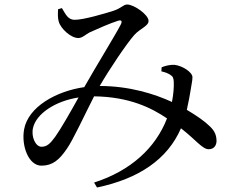

<svg xmlns="http://www.w3.org/2000/svg" viewBox="-20 -769 1040 853"><path d="M225 -161C203 -131 189 -117 164 -117C138 -117 117 -162 127 -202C142 -264 225 -320 329 -336C294 -273 249 -194 225 -161ZM697 -452C714 -448 725 -444 736 -437C749 -429 751 -422 752 -405C753 -384 751 -352 744 -316C666 -352 554 -387 423 -387C465 -460 543 -576 577 -614C602 -642 640 -653 640 -676C640 -704 575 -749 545 -749C528 -749 520 -733 484 -721C446 -709 352 -681 312 -681C282 -681 272 -705 255 -733L238 -728C237 -711 236 -688 241 -673C249 -643 294 -600 328 -600C346 -600 362 -617 378 -625C413 -641 470 -666 505 -677C519 -681 525 -676 516 -659C494 -616 403 -468 355 -383V-382C229 -364 105 -294 87 -194C74 -121 107 -33 164 -33C213 -33 243 -58 277 -108C304 -146 355 -257 398 -341C556 -339 654 -289 722 -243C671 -111 560 -10 398 42L411 64C597 25 724 -61 784 -199C851 -147 879 -106 907 -106C931 -106 941 -123 942 -141C942 -168 934 -187 913 -207C890 -230 854 -255 810 -281C818 -316 824 -350 827 -369C830 -392 835 -409 835 -426C835 -448 791 -477 755 -481C736 -482 715 -477 698 -470Z"/></svg>

Font: Noto Serif CJK JP Medium
Style: Regular
Weight: 500
Designer: Ryoko NISHIZUKA 西塚涼子 (kana & ideographs); Frank Grießhammer (Latin, Greek & Cyrillic); Wenlong ZHANG 张文龙 (bopomofo); San
Foundry: Adobe Systems Incorporated
Version: Version 1.000;PS 1;hotconv 16.6.53;makeotf.lib2.5.65590